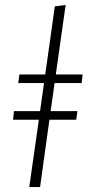

<svg xmlns="http://www.w3.org/2000/svg" viewBox="-20 -761 358 781"><path d="M312 -423H202L186 -309H295L290 -274H181L143 0H99L138 -274H33L37 -309H143L159 -423H54L59 -458H164L203 -735L247 -741L207 -458H316Z"/></svg>

Font: Fira Sans ExtraLight
Style: Italic
Weight: 275
Italic angle: -8°
Designer: Carrois Corporate & Edenspiekermann AG
Foundry: Carrois Corporate GbR & Edenspiekermann AG
Version: Version 4.203